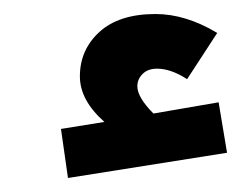

<svg xmlns="http://www.w3.org/2000/svg" viewBox="-20 -752 344 274"><path d="M304 -534 77 -498 67 -568 129 -578Q94 -609 94 -643Q94 -681 122 -706.5Q150 -732 202 -732Q245 -732 290 -705L247 -639Q224 -654 204 -654Q191 -654 183.5 -646.5Q176 -639 176 -629Q176 -613 199 -590L292 -606Z"/></svg>

Font: FiraGOUPP
Style: Bold
Weight: 700
Designer: bBox Type
Foundry: bBox Type GmbH
Version: Version 1.001